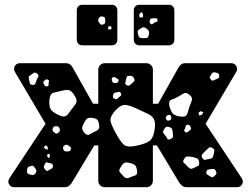

<svg xmlns="http://www.w3.org/2000/svg" viewBox="-20 -785 1053 805"><path d="M39 0Q29 0 22 -7Q15 -14 15 -24Q15 -31 19 -37L171 -266L44 -481Q43 -483 41 -487.5Q39 -492 39 -496Q39 -506 46 -513Q53 -520 63 -520H255Q269 -520 275.5 -513.5Q282 -507 284 -503L370 -350H392V-493Q392 -504 400 -512Q408 -520 419 -520H594Q605 -520 613 -512Q621 -504 621 -493V-350H643L729 -503Q731 -507 738 -513.5Q745 -520 758 -520H950Q960 -520 967 -513Q974 -506 974 -496Q974 -492 972.5 -487.5Q971 -483 969 -481L842 -266L994 -37Q998 -31 998 -24Q998 -14 991 -7Q984 0 974 0H764Q749 0 742 -7.5Q735 -15 733 -17L638 -175H621V-27Q621 -16 613 -8Q605 0 594 0H419Q408 0 400 -8Q392 -16 392 -27V-175H375L280 -17Q279 -15 271.5 -7.5Q264 0 249 0ZM884 -481Q878 -482 874.5 -481.5Q871 -481 867 -475Q863 -468 860.5 -463.5Q858 -459 864 -452Q869 -445 874 -447.5Q879 -450 887 -453Q894 -456 897 -458.5Q900 -461 899 -469Q898 -476 894.5 -477.5Q891 -479 884 -481ZM136 -476Q127 -483 122 -479.5Q117 -476 108 -470Q101 -466 100.5 -461.5Q100 -457 102 -450Q104 -440 105.5 -435Q107 -430 117 -429Q126 -429 128 -434Q130 -439 133 -448Q137 -458 140.5 -463.5Q144 -469 136 -476ZM542 -456Q538 -464 533.5 -466Q529 -468 520 -467Q512 -466 511 -461.5Q510 -457 508 -450Q507 -442 505.5 -437Q504 -432 511 -428Q518 -424 522 -426.5Q526 -429 533 -435Q539 -441 542.5 -444.5Q546 -448 542 -456ZM467 -458Q462 -461 459 -462Q456 -463 452 -460Q446 -455 450 -445Q453 -436 462 -437Q468 -437 471.5 -438Q475 -439 477 -445Q478 -451 475 -453Q472 -455 467 -458ZM181 -451Q175 -453 172 -451.5Q169 -450 164 -445Q159 -439 165 -430Q170 -421 178 -423Q183 -424 183.5 -427Q184 -430 184 -435Q184 -441 185.5 -444.5Q187 -448 181 -451ZM294 -382Q284 -399 275 -404.5Q266 -410 246 -406Q220 -400 205 -396.5Q190 -393 187 -366Q185 -336 194.5 -324Q204 -312 232 -300Q246 -294 254.5 -298Q263 -302 269.5 -312Q276 -322 286 -334Q298 -348 300.5 -357.5Q303 -367 294 -382ZM487 -394Q483 -401 478 -399.5Q473 -398 465 -397Q456 -396 454 -386Q453 -380 453.5 -377Q454 -374 460 -371Q465 -368 468.5 -369Q472 -370 476 -375Q482 -380 486 -383Q490 -386 487 -394ZM775 -387Q762 -398 753.5 -394.5Q745 -391 731 -382Q712 -371 699 -367Q686 -363 690 -342Q696 -317 706 -307.5Q716 -298 742 -296Q756 -295 761 -301Q766 -307 768.5 -318Q771 -329 776 -342Q783 -358 785 -367Q787 -376 775 -387ZM561 -326Q528 -342 508 -345Q488 -348 463 -321Q439 -294 444 -275Q449 -256 467 -224Q484 -193 498 -179.5Q512 -166 547 -173Q588 -181 606 -193.5Q624 -206 629 -247Q632 -273 625 -286Q618 -299 601.5 -307Q585 -315 561 -326ZM833 -314 821 -319 812 -312 816 -300 827 -305ZM698 -291Q697 -296 696.5 -299Q696 -302 690 -303Q681 -304 676 -295Q673 -288 680 -281Q684 -277 692 -281Q699 -284 698 -291ZM370 -290Q355 -293 347.5 -289Q340 -285 333 -271Q325 -257 324.5 -248Q324 -239 335 -227Q346 -216 354 -220.5Q362 -225 375 -232Q387 -237 392 -242Q397 -247 396 -259Q394 -274 389.5 -281Q385 -288 370 -290ZM780 -250Q777 -262 766 -262Q760 -262 759.5 -258.5Q759 -255 757 -249Q754 -243 752.5 -239.5Q751 -236 756 -232Q761 -228 764.5 -230Q768 -232 773 -236Q778 -240 780 -242.5Q782 -245 780 -250ZM230 -246Q227 -256 215 -256Q204 -256 201 -246Q198 -236 207 -230Q212 -226 215.5 -225Q219 -224 224 -228Q234 -235 230 -246ZM687 -253Q678 -255 674.5 -251.5Q671 -248 666 -240Q663 -233 664 -229.5Q665 -226 670 -220Q678 -212 681 -204.5Q684 -197 695 -202Q706 -207 705.5 -214Q705 -221 704 -233Q703 -243 699.5 -247Q696 -251 687 -253ZM265 -176Q258 -181 250 -175Q242 -169 245 -160Q248 -150 258 -150Q266 -150 270.5 -151Q275 -152 277 -159Q279 -166 275.5 -168.5Q272 -171 265 -176ZM180 -169 173 -176 163 -168 170 -160 181 -158ZM870 -165Q860 -170 855 -165Q850 -160 841 -152Q833 -143 828 -138Q823 -133 828 -123Q834 -113 840.5 -115Q847 -117 859 -119Q867 -120 870 -123Q873 -126 875 -134Q877 -145 878.5 -152Q880 -159 870 -165ZM189 -137 181 -141 177 -132 183 -122 190 -130ZM786 -127Q773 -129 765.5 -129Q758 -129 751 -117Q745 -106 751.5 -101.5Q758 -97 766 -87Q773 -80 777.5 -78Q782 -76 791 -80Q803 -86 809.5 -89Q816 -92 815 -105Q813 -118 806 -121Q799 -124 786 -127ZM202 -90Q201 -99 190 -101Q182 -102 177.5 -104Q173 -106 169 -99Q164 -90 164 -85Q164 -80 171 -72Q177 -66 181.5 -69.5Q186 -73 193 -76Q203 -81 202 -90ZM523 -102Q507 -106 499.5 -101Q492 -96 484 -81Q477 -69 482.5 -63Q488 -57 497 -47Q504 -39 509.5 -38Q515 -37 525 -41Q538 -47 547 -49.5Q556 -52 555 -67Q553 -85 547 -91.5Q541 -98 523 -102ZM129 -78Q124 -84 120.5 -88Q117 -92 109 -89Q99 -86 96 -82Q93 -78 93 -68Q93 -59 97.5 -56.5Q102 -54 111 -52Q122 -48 129 -59Q136 -68 129 -78ZM885 -68Q882 -75 877.5 -76Q873 -77 864 -76Q856 -75 851.5 -73.5Q847 -72 845 -63Q844 -56 848 -53.5Q852 -51 859 -47Q865 -43 869 -42Q873 -41 878 -46Q884 -51 886.5 -55.5Q889 -60 885 -68ZM564 -595Q554 -595 547.5 -601.5Q541 -608 541 -618V-742Q541 -752 547.5 -758.5Q554 -765 564 -765H688Q698 -765 704.5 -758.5Q711 -752 711 -742V-618Q711 -608 704.5 -601.5Q698 -595 688 -595ZM325 -595Q315 -595 308.5 -601.5Q302 -608 302 -618V-742Q302 -752 308.5 -758.5Q315 -765 325 -765H449Q459 -765 465.5 -758.5Q472 -752 472 -742V-618Q472 -608 465.5 -601.5Q459 -595 449 -595ZM580 -724 574 -735 564 -726 565 -712H579ZM412 -715Q401 -719 395 -710Q388 -699 395 -691Q400 -684 403.5 -682Q407 -680 414 -683Q421 -686 421 -690Q421 -694 421 -701Q421 -708 419.5 -711Q418 -714 412 -715ZM622 -708Q611 -709 609 -702Q607 -696 607 -692.5Q607 -689 612 -685Q616 -682 619 -684Q622 -686 626 -689Q633 -693 637.5 -694Q642 -695 640 -702Q638 -709 633.5 -708.5Q629 -708 622 -708ZM446 -675H435L432 -663L441 -661L448 -665ZM596 -664Q587 -671 581 -670.5Q575 -670 566 -663Q557 -658 557 -652.5Q557 -647 560 -637Q562 -629 566.5 -627Q571 -625 580 -625Q589 -625 594.5 -625.5Q600 -626 603 -635Q606 -646 605 -651.5Q604 -657 596 -664Z"/></svg>

Font: Rubik Moonrocks
Style: Regular
Weight: 400
Designer: Hubert and Fischer, NaN
Foundry: Hubert and Fischer, NaN
Version: Version 2.200